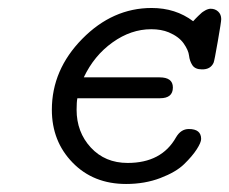

<svg xmlns="http://www.w3.org/2000/svg" viewBox="-20 -457 574 481"><path d="M109.9 -182.1Q109.9 -282.2 186 -359.6Q262.2 -437 359.9 -437Q419.9 -437 463.9 -403.8Q465.8 -405.8 470 -410.4Q474.1 -415 476.6 -417Q479 -418.9 482.4 -422.4Q485.8 -425.8 488.5 -427.5Q491.2 -429.2 494.6 -431.2Q498 -433.1 501.5 -434.1Q504.9 -435.1 507.8 -435.1Q519 -435.1 526.6 -428Q534.2 -420.9 534.2 -409.2Q534.2 -402.3 525.6 -353.3Q517.1 -304.2 515.1 -299.8Q507.3 -282.7 485.8 -283.2Q468.8 -283.2 461.9 -293.7Q455.1 -304.2 453.6 -317.6Q452.1 -331.1 440.2 -348.1Q428.2 -365.2 402.8 -376Q383.8 -383.8 358.9 -383.8Q308.1 -383.8 262 -350.8Q215.8 -317.9 189.9 -263.2H379.9Q413.1 -263.2 413.1 -237.8Q413.1 -210.9 380.9 -210.9H173.8Q171.9 -201.2 171.9 -182.1Q171.9 -126 207.5 -87.4Q243.2 -48.8 299.8 -48.8Q384.8 -48.8 420.9 -112.8Q433.1 -133.8 453.1 -133.8Q483.9 -133.8 483.9 -108.9Q483.9 -100.1 472.9 -83Q461.9 -65.9 441.4 -45.9Q420.9 -25.9 381.8 -11Q342.8 3.9 295.9 3.9Q213.9 3.9 161.9 -49.6Q109.9 -103 109.9 -182.1Z"/></svg>

Font: CMU Typewriter Text
Style: LightOblique
Weight: 200
Italic angle: -9.46001°
Version: Version 0.7.0